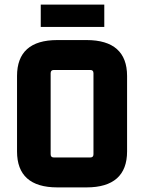

<svg xmlns="http://www.w3.org/2000/svg" viewBox="-20 -804 625 834"><path d="M372 -500C381 -500 386 -496 386 -486V-134C386 -124 381 -120 372 -120H214C205 -120 200 -124 200 -134V-486C200 -496 205 -500 214 -500ZM54 -146C54 -43 112 10 229 10H356C473 10 532 -43 532 -146V-474C532 -577 473 -630 356 -630H229C112 -630 54 -577 54 -474ZM433 -784H157V-687H433Z"/></svg>

Font: Gemini
Style: Regular
Weight: 700
Designer: Pushpananda Ekanayake, Sol Matas, Kosala Senevirathne
Foundry: Mooniak
Version: Version 1.000;PS 1.0;hotconv 1.0.86;makeotf.lib2.5.63406